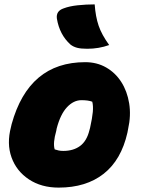

<svg xmlns="http://www.w3.org/2000/svg" viewBox="-20 -842 640 874"><path d="M368 -559Q421 -559 463 -535Q505 -511 532 -469Q559 -427 568 -371.5Q577 -316 563 -254L560 -238Q532 -114 452 -51Q372 12 247 12Q168 12 111.5 -25.5Q55 -63 32.5 -125.5Q10 -188 30 -264L33 -277Q111 -559 368 -559ZM351 -386Q315 -386 285 -354Q255 -322 238 -257L236 -246Q220 -190 229 -162Q238 -159 247 -157Q256 -155 268 -155Q314 -155 344.5 -177.5Q375 -200 387 -249L390 -260Q400 -305 402.5 -332.5Q405 -360 400 -379Q382 -386 351 -386ZM411 -822Q415 -766 429 -725Q443 -684 477 -637Q430 -620 377 -620Q348 -620 331 -624.5Q314 -629 301 -639Q251 -684 239 -757Q234 -792 270 -804Q296 -814 334 -818Q372 -822 411 -822Z"/></svg>

Font: Recursive Sn Csl St Blk
Style: Italic
Weight: 900
Italic angle: -15°
Version: Version 1.079;hotconv 1.0.112;makeotfexe 2.5.65598; ttfautoh